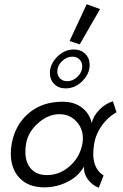

<svg xmlns="http://www.w3.org/2000/svg" viewBox="-20 -878 580 908"><path d="M390 -858 453 -835 357 -668 309 -684ZM514 -399 531 -347Q480 -318 450 -266Q430 -231 425 -196Q421 -169 421 -151Q421 -79 470 -48L447 10Q419 -1 400 -24Q376 -53 377 -90Q348 -40 293 -15Q244 8 190 8Q112 8 70 -39Q31 -82 31 -153Q31 -174 36 -202Q53 -289 115 -342Q179 -397 276 -397Q331 -397 367.5 -369Q404 -341 414 -295Q420 -328 449 -358Q478 -388 514 -399ZM369 -195Q372 -208 372 -223Q372 -271 340.5 -304.5Q309 -338 261 -338Q210 -338 164 -299Q113 -256 103 -197Q100 -177 100 -160Q100 -109 127 -79.5Q154 -50 202 -50Q261 -50 307 -90Q356 -131 369 -195ZM290 -460Q257 -460 236.5 -480.5Q216 -501 216 -533Q216 -575 251 -610Q285 -644 329 -644Q362 -644 383 -623.5Q404 -603 404 -571Q404 -529 369 -494Q335 -460 290 -460ZM369 -564Q369 -584 356 -597Q343 -610 322 -610Q295 -610 273 -588.5Q251 -567 251 -540Q251 -520 264 -507Q277 -494 298 -494Q325 -494 347 -515.5Q369 -537 369 -564Z"/></svg>

Font: GFS Neohellenic Rg
Style: Italic
Weight: 400
Italic angle: -12°
Designer: Takis Katsoulidis and George D. Matthiopoulos
Foundry: Takis Katsoulidis and George D. Matthiopoulos
Version: Version 1.0